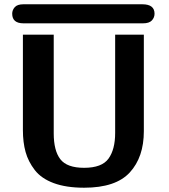

<svg xmlns="http://www.w3.org/2000/svg" viewBox="-20 -857 790 897"><path d="M37 -793Q37 -810 49 -823.5Q61 -837 89 -837H645Q702 -837 702 -793Q702 -775 689.5 -761.5Q677 -748 648 -748H90Q37 -748 37 -793ZM87 -249V-695H231V-234Q231 -153 262 -113Q293 -73 373 -73Q456 -73 487 -116Q518 -159 518 -236V-695H652V-244Q652 -123 586.5 -51.5Q521 20 373 20Q289 20 231 -1.5Q173 -23 142.5 -62.5Q112 -102 99.5 -147Q87 -192 87 -249Z"/></svg>

Font: Coval
Style: ExtraBold
Weight: 800
Foundry: Context Ltd
Version: Version 001.000